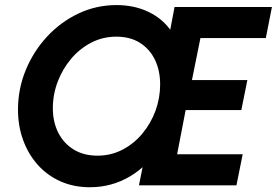

<svg xmlns="http://www.w3.org/2000/svg" viewBox="-20 -748 1118 775"><path d="M343.1 7.8Q277 7.8 223.3 -16.4Q169.6 -40.6 131.6 -83.6Q93.5 -126.6 73.1 -183.4Q52.6 -240.3 52.6 -305.3Q52.6 -388.9 83.8 -464.9Q115 -540.8 169.7 -599.9Q224.3 -659 296.4 -693.3Q368.5 -727.5 450 -727.5Q516.3 -727.5 569.7 -704.4Q623.1 -681.3 657.9 -639.9Q692.8 -598.5 702.6 -543.7L652.5 -549.8L684.5 -719.7H1077.6L1053 -594.4H789L754.8 -424.9H978.5L954.1 -303.8H729.4L694.9 -125.3H959.6L934.4 0H540.9L575 -169.9L629.1 -163.4Q579.6 -80.4 505.2 -36.3Q430.7 7.8 343.1 7.8ZM373.2 -119.7Q428.1 -119.7 474.3 -143.8Q520.5 -167.8 554.6 -208.7Q588.7 -249.6 607.6 -300.8Q626.4 -352.1 626.4 -407.1Q626.4 -463.2 605.5 -506.6Q584.6 -549.9 545.1 -575Q505.6 -600 449.6 -600Q395 -600 348.3 -575.9Q301.7 -551.7 266.9 -510.5Q232.2 -469.3 212.7 -417.7Q193.3 -366.1 193.3 -311.1Q193.3 -255.6 215.2 -212.4Q237.1 -169.1 277.5 -144.4Q317.9 -119.7 373.2 -119.7Z"/></svg>

Font: Reddit Sans
Style: Italic
Weight: 400
Italic angle: -11.25°
Designer: Stephen Hutchings
Version: Version 1.013